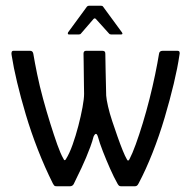

<svg xmlns="http://www.w3.org/2000/svg" viewBox="-20 -649 666 669"><path d="M164 -10Q136 -66 112 -127.5Q88 -189 70 -249.5Q52 -310 39.5 -362.5Q27 -415 21 -454Q19 -463 20.5 -467.5Q22 -472 27 -472H85Q94 -472 96 -462Q101 -432 109.5 -390.5Q118 -349 130 -305Q142 -261 155 -219.5Q168 -178 179.5 -145.5Q191 -113 201 -96Q203 -90 206 -91Q209 -92 210 -95Q222 -114 233 -145Q244 -176 253 -210.5Q262 -245 267.5 -275Q273 -305 273 -322Q273 -334 272.5 -353.5Q272 -373 272 -394Q272 -415 271.5 -433.5Q271 -452 271 -462Q271 -472 280 -472H337Q341 -472 344 -470Q347 -468 347 -462Q347 -440 348 -404Q349 -368 350 -316Q351 -302 356.5 -278Q362 -254 371 -227Q380 -200 389.5 -173Q399 -146 407.5 -125Q416 -104 422 -94Q426 -85 431 -94Q441 -113 453 -146Q465 -179 477.5 -220Q490 -261 501 -304.5Q512 -348 520.5 -389Q529 -430 534 -461Q535 -472 547 -472H598Q604 -472 605.5 -468Q607 -464 605 -456Q599 -414 585.5 -357.5Q572 -301 553.5 -238.5Q535 -176 511.5 -116.5Q488 -57 463 -10Q460 -4 457 -2Q454 0 450 0H402Q398 0 395.5 -1.5Q393 -3 390 -8Q377 -31 363.5 -61.5Q350 -92 338.5 -121.5Q327 -151 321 -173Q315 -192 306 -173Q302 -157 295 -138Q288 -119 280 -100Q272 -81 264 -64Q257 -49 249.5 -34Q242 -19 237 -8Q235 -4 231.5 -2Q228 0 224 0H178Q172 0 170 -1.5Q168 -3 164 -10ZM220 -529Q217 -529 216.5 -531Q216 -533 217 -536L283 -626Q286 -629 290 -629H332Q337 -629 339 -626L405 -536Q407 -533 406.5 -531Q406 -529 402 -529H367Q362 -529 360 -532L314 -583Q310 -587 306 -583L262 -532Q260 -529 255 -529Z"/></svg>

Font: Glory
Style: Regular
Weight: 400
Designer: Robert Leuschke
Foundry: Robert Leuschke
Version: Version 1.011